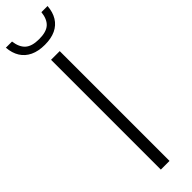

<svg xmlns="http://www.w3.org/2000/svg" viewBox="-345 -924 915 915"><g transform="rotate(-45 112.5 -466.5)"><path d="M83 0V-740H141.5V0ZM113 -811Q69.5 -811 39 -825.5Q8.5 -840 -8.5 -867.2Q-25.5 -894.5 -28.5 -933H13Q18.5 -890.5 41.5 -870Q64.5 -849.5 113 -849.5Q161.5 -849.5 184 -870Q206.5 -890.5 211 -933H252.5Q249.5 -894 232.8 -866.8Q216 -839.5 186 -825.2Q156 -811 113 -811Z"/></g></svg>

Font: Encode Sans SemiCondensed Light
Style: Regular
Weight: 300
Width: 4
Designer: Multiple Designers
Foundry: Impallari Type
Version: Version 3.002